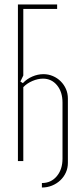

<svg xmlns="http://www.w3.org/2000/svg" viewBox="-20 -719 374 857"><path d="M84 -679V-382L71 -355L82 -348Q100 -367 124.5 -377.5Q149 -388 174 -388Q196 -388 216 -379.5Q236 -371 251 -356Q266 -341 274.5 -321.5Q283 -302 283 -279V8Q283 31 274 51Q265 71 249 86Q233 101 212 109.5Q191 118 167 118V98Q208 98 233.5 67.5Q259 37 259 -11V-261Q259 -309 234.5 -338.5Q210 -368 172 -368Q149 -368 124.5 -357.5Q100 -347 84 -330V0H60V-699H235V-679Z"/></svg>

Font: Moniqa Thin Paragraph
Style: Regular
Weight: 100
Designer: Rajesh Rajput
Foundry: Rajesh Rajput
Version: Version 1.000